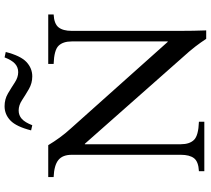

<svg xmlns="http://www.w3.org/2000/svg" viewBox="-60 -830 899 818"><g transform="rotate(-90 389.0 -421.5)"><path d="M632 8Q617 -15 599 -38.5Q581 -62 550 -96L185 -509H183V-100Q183 -63 201.5 -44Q220 -25 279 -23V0H68V-23Q109 -25 123.5 -44Q138 -63 138 -100V-565Q138 -604 115.5 -622Q93 -640 43 -642V-665H179Q194 -640 211.5 -616Q229 -592 250 -569L619 -156H621V-565Q621 -602 602.5 -621Q584 -640 525 -642V-665H736V-642Q696 -640 681 -621Q666 -602 666 -565V-100Q666 -72 666.5 -46.5Q667 -21 668 8ZM327 -791Q306 -791 291 -777.5Q276 -764 264 -733L242 -738Q258 -801 284 -826Q310 -851 345 -851Q375 -851 399.5 -836.5Q424 -822 446 -807.5Q468 -793 490 -793Q511 -793 526 -806.5Q541 -820 553 -851L576 -846Q560 -783 533.5 -758Q507 -733 472 -733Q443 -733 418 -747.5Q393 -762 371 -776.5Q349 -791 327 -791Z"/></g></svg>

Font: Bona Nova
Style: Regular
Weight: 400
Designer: Mateusz Machalski
Foundry: Capitalics
Version: Version 4.001; ttfautohint (v1.8.3)